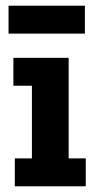

<svg xmlns="http://www.w3.org/2000/svg" viewBox="-20 -654 339 674"><path d="M32 -98H92V-353H27V-451H221V-98H281V0H32ZM278 -536V-634H10V-536Z"/></svg>

Font: Zilla Slab Bold
Style: Regular
Weight: 700
Designer: Typotheque.com
Foundry: Typotheque type foundry
Version: Version 1.3; 2018